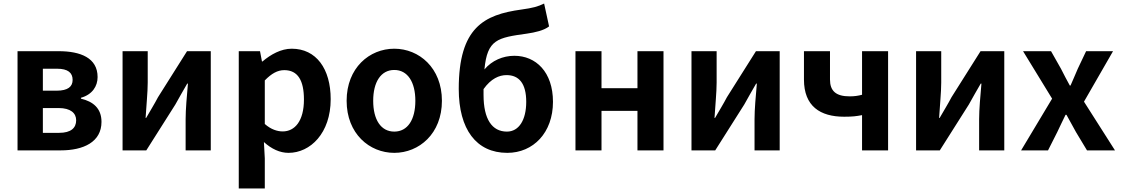

<svg xmlns="http://www.w3.org/2000/svg" viewBox="-20 -849 6331 1084"><path d="M79 0H323C451 0 553 -47 553 -161C553 -238 505 -276 437 -292V-297C501 -315 531 -362 531 -414C531 -522 435 -560 311 -560H79ZM222 -337V-461H302C364 -461 390 -438 390 -398C390 -360 364 -337 299 -337ZM222 -99V-239H311C379 -239 410 -210 410 -170C410 -127 381 -99 314 -99Z M672 0H806L970 -259C988 -292 1018 -344 1037 -377H1041C1035 -307 1028 -233 1028 -176V0H1170V-560H1036L872 -300C855 -267 824 -216 805 -183H802C806 -252 814 -327 814 -383V-560H672Z M1328 215H1475V45L1470 -47C1513 -8 1560 14 1609 14C1732 14 1847 -97 1847 -289C1847 -461 1765 -574 1627 -574C1567 -574 1509 -542 1462 -502H1459L1448 -560H1328ZM1576 -107C1546 -107 1510 -118 1475 -149V-395C1513 -434 1547 -453 1585 -453C1662 -453 1696 -394 1696 -287C1696 -165 1644 -107 1576 -107Z M2206 14C2346 14 2475 -94 2475 -280C2475 -466 2346 -574 2206 -574C2066 -574 1937 -466 1937 -280C1937 -94 2066 14 2206 14ZM2206 -106C2130 -106 2087 -174 2087 -280C2087 -385 2130 -454 2206 -454C2282 -454 2325 -385 2325 -280C2325 -174 2282 -106 2206 -106Z M2710 -313C2710 -325 2710 -336 2710 -346C2752 -405 2798 -425 2840 -425C2910 -425 2951 -378 2951 -274C2951 -172 2910 -106 2842 -106C2758 -106 2710 -176 2710 -313ZM2844 14C2991 14 3102 -100 3102 -274C3102 -443 3005 -534 2884 -534C2819 -534 2757 -507 2715 -457C2731 -627 2789 -636 2954 -659C3002 -666 3051 -677 3080 -700L3052 -829C3017 -812 2989 -804 2923 -795C2713 -766 2570 -694 2570 -347C2570 -119 2669 14 2844 14Z M3229 0H3376V-223H3579V0H3726V-560H3579V-351H3376V-560H3229Z M3884 0H4018L4182 -259C4200 -292 4230 -344 4249 -377H4253C4247 -307 4240 -233 4240 -176V0H4382V-560H4248L4084 -300C4067 -267 4036 -216 4017 -183H4014C4018 -252 4026 -327 4026 -383V-560H3884Z M4847 0H4994V-560H4847V-314C4824 -308 4804 -305 4777 -305C4699 -305 4666 -336 4666 -400V-560H4519V-400C4519 -249 4611 -190 4746 -190C4794 -190 4815 -193 4847 -199Z M5152 0H5286L5450 -259C5468 -292 5498 -344 5517 -377H5521C5515 -307 5508 -233 5508 -176V0H5650V-560H5516L5352 -300C5335 -267 5304 -216 5285 -183H5282C5286 -252 5294 -327 5294 -383V-560H5152Z M5745 0H5897L5949 -103C5965 -136 5980 -169 5996 -201H6001C6019 -169 6037 -135 6055 -103L6117 0H6275L6100 -275L6264 -560H6112L6065 -461C6052 -429 6037 -397 6024 -366H6020C6003 -397 5986 -429 5970 -461L5914 -560H5756L5920 -292Z"/></svg>

Font: Source Han Sans CN
Style: Bold
Weight: 700
Designer: Ryoko NISHIZUKA 西塚涼子 (kana, bopomofo & ideographs); Paul D. Hunt (Latin, Greek & Cyrillic); Sandoll Communications 산돌커뮤니
Foundry: Adobe
Version: Version 2.001;hotconv 1.0.107;makeotfexe 2.5.65593